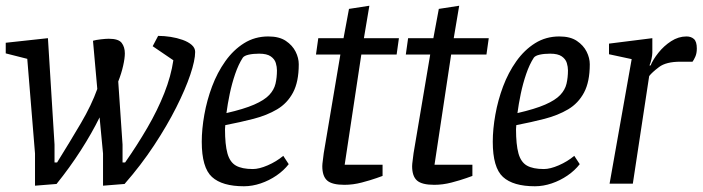

<svg xmlns="http://www.w3.org/2000/svg" viewBox="-28 -640 2448 669"><path d="M94 7V-105L67 -435L-8 -454V-491L139 -507L162 -136V-74H171Q217 -148 254 -211Q291 -274 311 -330L296 -498Q306 -501 323.5 -503Q341 -505 351 -505Q385 -505 396 -490.5Q407 -476 407 -454Q407 -437 401 -410.5Q395 -384 384 -356L399 -136V-74H408Q450 -134 485.5 -195Q521 -256 544.5 -315.5Q568 -375 576 -430L504 -479L523 -515Q544 -515 566.5 -511.5Q589 -508 608.5 -501Q628 -494 640 -483.5Q652 -473 652 -459Q652 -430 635 -379.5Q618 -329 586 -265.5Q554 -202 508.5 -133Q463 -64 406 1L331 7V-105L319 -231Q292 -176 253.5 -116Q215 -56 169 1Z M822 9Q746 9 710.5 -23.5Q675 -56 675 -146Q675 -190 684 -240.5Q693 -291 711 -339Q729 -387 757 -426.5Q785 -466 822.5 -489.5Q860 -513 907 -513Q945 -513 968 -497.5Q991 -482 1002 -460Q1013 -438 1013 -416Q1013 -355 993 -317.5Q973 -280 937.5 -259Q902 -238 855.5 -226Q809 -214 757 -204L756 -190Q756 -136 764.5 -105.5Q773 -75 794 -63Q815 -51 853 -51Q875 -51 905 -64Q935 -77 959 -97L978 -68Q961 -46 935.5 -28.5Q910 -11 880.5 -1Q851 9 822 9ZM761 -246Q822 -260 857.5 -275.5Q893 -291 910 -309Q927 -327 932 -348.5Q937 -370 937 -395Q937 -407 933 -420.5Q929 -434 915.5 -443.5Q902 -453 875 -453Q854 -453 838.5 -449.5Q823 -446 818 -439Q803 -416 791.5 -382.5Q780 -349 772.5 -313Q765 -277 761 -246Z M1158 -450H1073L1081 -507H1169L1188 -609L1259 -620L1240 -507H1362L1354 -450H1231L1173 -66H1305V-27Q1305 -27 1284 -19.5Q1263 -12 1232.5 -4Q1202 4 1172 4Q1129 4 1112 -11Q1095 -26 1095 -61Q1095 -68 1097 -82Q1099 -96 1100 -106Z M1471 -450H1386L1394 -507H1482L1501 -609L1572 -620L1553 -507H1675L1667 -450H1544L1486 -66H1618V-27Q1618 -27 1597 -19.5Q1576 -12 1545.5 -4Q1515 4 1485 4Q1442 4 1425 -11Q1408 -26 1408 -61Q1408 -68 1410 -82Q1412 -96 1413 -106Z M1836 9Q1760 9 1724.5 -23.5Q1689 -56 1689 -146Q1689 -190 1698 -240.5Q1707 -291 1725 -339Q1743 -387 1771 -426.5Q1799 -466 1836.5 -489.5Q1874 -513 1921 -513Q1959 -513 1982 -497.5Q2005 -482 2016 -460Q2027 -438 2027 -416Q2027 -355 2007 -317.5Q1987 -280 1951.5 -259Q1916 -238 1869.5 -226Q1823 -214 1771 -204L1770 -190Q1770 -136 1778.5 -105.5Q1787 -75 1808 -63Q1829 -51 1867 -51Q1889 -51 1919 -64Q1949 -77 1973 -97L1992 -68Q1975 -46 1949.5 -28.5Q1924 -11 1894.5 -1Q1865 9 1836 9ZM1775 -246Q1836 -260 1871.5 -275.5Q1907 -291 1924 -309Q1941 -327 1946 -348.5Q1951 -370 1951 -395Q1951 -407 1947 -420.5Q1943 -434 1929.5 -443.5Q1916 -453 1889 -453Q1868 -453 1852.5 -449.5Q1837 -446 1832 -439Q1817 -416 1805.5 -382.5Q1794 -349 1786.5 -313Q1779 -277 1775 -246Z M2173 -434 2094 -451V-488L2245 -507V-457Q2245 -448 2242 -434Q2239 -420 2235 -412H2239Q2247 -432 2266 -456Q2285 -480 2310.5 -496.5Q2336 -513 2364 -513Q2380 -513 2390 -504Q2400 -495 2400 -471Q2400 -454 2394.5 -442Q2389 -430 2385 -425H2343Q2293 -425 2268.5 -406.5Q2244 -388 2234 -375L2177 0H2096Z"/></svg>

Font: Faustina VF Beta
Style: Italic
Weight: 400
Italic angle: -8°
Designer: Alfonso Garcia
Foundry: Omnibus-Type
Version: Version 1.006